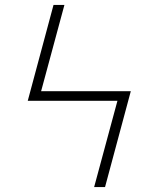

<svg xmlns="http://www.w3.org/2000/svg" viewBox="-20 -755 640 775"><path d="M360 0 454 -348H92L196 -735H240L146 -387H508L404 0Z"/></svg>

Font: Iosevka Aile Extralight
Style: Regular
Weight: 200
Designer: Belleve Invis
Foundry: Belleve Invis
Version: Version 31.1.0; ttfautohint (v1.8.4)